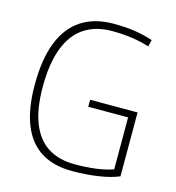

<svg xmlns="http://www.w3.org/2000/svg" viewBox="-107 -802 828 903"><g transform="rotate(15 307.0 -350.0)"><path d="M51 -337Q51 -462 83.5 -544.5Q116 -627 179.5 -668.5Q243 -710 336 -710Q362 -710 387.5 -708.5Q413 -707 437 -703.5Q461 -700 484 -694.5Q507 -689 528 -682L520 -649Q476 -663 430.5 -669Q385 -675 338 -675Q258 -675 202.5 -638Q147 -601 118.5 -526Q90 -451 90 -337Q90 -231 117.5 -161.5Q145 -92 198 -58Q251 -24 328 -24Q385 -24 431 -30Q477 -36 515 -49V-302H321V-336H552V-25Q512 -8 452 1Q392 10 325 10Q235 10 174 -28Q113 -66 82 -143.5Q51 -221 51 -337Z"/></g></svg>

Font: Georama ExtraLight
Style: Regular
Weight: 250
Version: Version 1.001